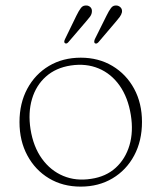

<svg xmlns="http://www.w3.org/2000/svg" viewBox="-20 -684 600 714"><path d="M280.5 -469.5Q346.5 -469.5 398 -438.8Q449.5 -408 478.8 -354Q508 -300 508 -230.5Q508 -160 479 -105.8Q450 -51.5 398.5 -20.8Q347 10 280 10Q213.5 10 162.2 -20.8Q111 -51.5 81.8 -105.8Q52.5 -160 52.5 -230Q52.5 -300 81.5 -354Q110.5 -408 162 -438.8Q213.5 -469.5 280.5 -469.5ZM319 -19Q374 -27 410.2 -60Q446.5 -93 461.5 -143.8Q476.5 -194.5 466.5 -256.5Q456 -321.5 424.8 -365.8Q393.5 -410 346.8 -429.5Q300 -449 243.5 -440.5Q187.5 -432 150.8 -399.2Q114 -366.5 99 -315.8Q84 -265 93.5 -203.5Q104 -138 136 -93.8Q168 -49.5 215.2 -29.8Q262.5 -10 319 -19ZM376 -625.5Q385 -644 393 -654.5Q401 -665 414.5 -663.5Q423.5 -662 429.2 -655.5Q435 -649 433.5 -638.5Q431.5 -629.5 425.2 -621Q419 -612.5 411.5 -604L346 -527Q338.5 -519 332.5 -523.5Q328.5 -527 332.5 -538ZM264 -625.5Q273 -644 281 -654.5Q289 -665 303.5 -663.5Q312.5 -662 317.8 -655.5Q323 -649 321.5 -638.5Q320.5 -629.5 314 -621Q307.5 -612.5 300 -604L234 -527Q227.5 -519.5 221.5 -523.5Q216.5 -527 221.5 -538Z"/></svg>

Font: Fraunces 9pt Soft Thin
Style: Regular
Weight: 100
Version: Version 1.000;[b76b70a41]